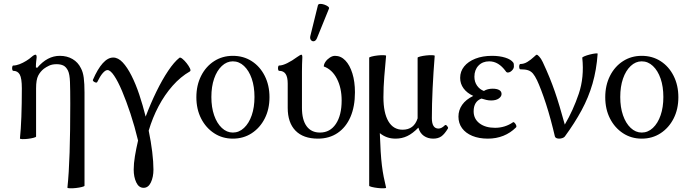

<svg xmlns="http://www.w3.org/2000/svg" viewBox="-20 -719 3618 1011"><path d="M335 269Q343 195 346.5 84.5Q350 -26 350 -173Q350 -247 348.5 -287.5Q347 -328 338 -347Q328 -367 313.5 -374Q299 -381 278 -381Q255 -381 239 -373.5Q223 -366 211 -357Q192 -342 181 -320.5Q170 -299 170 -254V0Q170 3 157 6.5Q144 10 127 12Q110 14 97.5 13.5Q85 13 85 10Q90 -36 92.5 -104Q95 -172 95 -254Q95 -307 84 -326.5Q73 -346 50 -346Q46 -346 44.5 -353Q43 -360 44.5 -367Q46 -374 50 -374Q65 -374 83 -381Q101 -388 118 -398.5Q135 -409 146 -419Q154 -426 159 -428.5Q164 -431 167 -431Q173 -431 173 -417Q172 -406 170.5 -395Q169 -384 169 -364L176 -362Q229 -425 295 -425Q333 -425 362 -408Q391 -391 406 -360Q417 -340 421 -309.5Q425 -279 425 -232V259Q425 262 411.5 265.5Q398 269 380 271Q362 273 348.5 272.5Q335 272 335 269Z M736 270Q711 270 697.5 241.5Q684 213 684 174Q684 142 690.5 103Q697 64 707 21Q689 -54 667 -120.5Q645 -187 623 -239Q601 -291 581 -320.5Q561 -350 546 -350Q535 -350 521 -334Q507 -318 492 -287Q490 -283 484 -284.5Q478 -286 473 -290Q468 -294 469 -298Q494 -356 521 -386Q548 -416 576 -416Q602 -416 626 -390.5Q650 -365 672.5 -320.5Q695 -276 713.5 -220.5Q732 -165 747 -105Q773 -174 803.5 -236.5Q834 -299 865.5 -346Q897 -393 925 -415Q930 -418 941 -409Q952 -400 963 -386Q974 -372 980 -359.5Q986 -347 980 -343Q931 -315 889 -267.5Q847 -220 815 -159.5Q783 -99 763 -31Q775 27 781.5 80.5Q788 134 788 174Q788 213 774.5 241.5Q761 270 736 270Z M1206 11Q1151 11 1107.5 -17.5Q1064 -46 1039 -95Q1014 -144 1014 -207Q1014 -270 1039 -319.5Q1064 -369 1107.5 -397Q1151 -425 1206 -425Q1262 -425 1305.5 -397Q1349 -369 1374 -319.5Q1399 -270 1399 -207Q1399 -144 1374 -95Q1349 -46 1305.5 -17.5Q1262 11 1206 11ZM1206 -21Q1239 -21 1265 -45.5Q1291 -70 1305.5 -112Q1320 -154 1320 -208Q1320 -263 1305.5 -305Q1291 -347 1265 -371.5Q1239 -396 1206 -396Q1174 -396 1148 -371.5Q1122 -347 1107.5 -305Q1093 -263 1093 -208Q1093 -154 1107.5 -112Q1122 -70 1148 -45.5Q1174 -21 1206 -21Z M1654 11Q1577 11 1536 -31Q1495 -73 1495 -151V-279Q1495 -313 1484 -329.5Q1473 -346 1450 -346Q1446 -346 1444.5 -353Q1443 -360 1444.5 -367Q1446 -374 1450 -374Q1467 -374 1492.5 -386.5Q1518 -399 1545 -419Q1562 -431 1567 -431Q1572 -431 1572 -417Q1571 -399 1570.5 -380Q1570 -361 1570 -342V-151Q1570 -88 1594.5 -54.5Q1619 -21 1665 -21Q1718 -21 1748.5 -66.5Q1779 -112 1779 -190Q1779 -256 1754 -304.5Q1729 -353 1685 -369Q1685 -381 1694 -394Q1703 -407 1717 -416Q1731 -425 1744 -425Q1775 -425 1798.5 -400.5Q1822 -376 1835.5 -332.5Q1849 -289 1849 -233Q1849 -158 1825.5 -103.5Q1802 -49 1758 -19Q1714 11 1654 11ZM1649 -518Q1643 -504 1633.5 -502Q1624 -500 1617.5 -508Q1611 -516 1614 -529L1654 -691Q1656 -698 1665.5 -698.5Q1675 -699 1687 -695Q1699 -691 1707 -685Q1715 -679 1712 -673Z M2013 269Q2014 272 2001 272.5Q1988 273 1970 271Q1952 269 1938 265.5Q1924 262 1924 259V-415Q1924 -418 1937.5 -421.5Q1951 -425 1969 -427Q1987 -429 2000 -428.5Q2013 -428 2013 -425Q2008 -373 2003.5 -316Q1999 -259 1999 -207Q1999 -125 2025 -80.5Q2051 -36 2100 -36Q2160 -36 2179 -96V-415Q2179 -418 2192.5 -421.5Q2206 -425 2224 -427Q2242 -429 2255.5 -428.5Q2269 -428 2269 -425Q2262 -338 2258 -253.5Q2254 -169 2254 -97Q2254 -42 2289 -42Q2305 -42 2322 -59Q2327 -64 2334 -56Q2341 -48 2339 -43Q2321 -13 2304 -1Q2287 11 2261 11Q2233 11 2212 -3.5Q2191 -18 2183 -47Q2153 -16 2124.5 -2.5Q2096 11 2063 11Q2038 11 2017.5 3.5Q1997 -4 1980 -18Q1982 38 1984.5 79Q1987 120 1991 152.5Q1995 185 2000.5 212.5Q2006 240 2013 269Z M2549 11Q2502 11 2467 -3.5Q2432 -18 2413 -44Q2394 -70 2394 -105Q2394 -139 2413.5 -167Q2433 -195 2472 -214Q2439 -229 2421 -253.5Q2403 -278 2403 -309Q2403 -343 2424 -369Q2445 -395 2483 -410Q2521 -425 2571 -425Q2610 -425 2640.5 -415.5Q2671 -406 2683 -389Q2685 -386 2685.5 -381Q2686 -376 2686 -369Q2686 -358 2675.5 -347.5Q2665 -337 2653 -337Q2652 -337 2648.5 -338.5Q2645 -340 2643 -344Q2624 -370 2602.5 -383Q2581 -396 2556 -396Q2521 -396 2499.5 -373.5Q2478 -351 2478 -315Q2478 -288 2492 -268Q2506 -248 2528 -240Q2537 -246 2549 -249Q2561 -252 2574 -252Q2596 -252 2608.5 -245Q2621 -238 2621 -224Q2621 -211 2606.5 -200.5Q2592 -190 2566 -190Q2553 -190 2540.5 -193Q2528 -196 2515 -200Q2494 -192 2484 -175Q2474 -158 2474 -133Q2474 -93 2505 -69.5Q2536 -46 2587 -46Q2613 -46 2637 -53.5Q2661 -61 2681 -75Q2684 -78 2689.5 -72.5Q2695 -67 2698 -59.5Q2701 -52 2697 -48Q2668 -19 2630.5 -4Q2593 11 2549 11Z M2924 11Q2917 11 2910.5 8.5Q2904 6 2902 0Q2892 -43 2880 -87.5Q2868 -132 2855 -172Q2842 -212 2829.5 -244.5Q2817 -277 2808 -296Q2797 -319 2786.5 -331.5Q2776 -344 2761 -349Q2746 -354 2720 -354Q2716 -354 2714.5 -361Q2713 -368 2714.5 -375Q2716 -382 2720 -382Q2739 -382 2757 -393Q2775 -404 2791 -419Q2803 -431 2807 -431Q2810 -431 2819.5 -421Q2829 -411 2838 -392Q2859 -347 2874 -310Q2889 -273 2901.5 -237Q2914 -201 2926.5 -159Q2939 -117 2954 -63Q2998 -138 3027.5 -225Q3057 -312 3046 -415Q3046 -418 3058 -423Q3070 -428 3086 -432Q3102 -436 3114.5 -437.5Q3127 -439 3127 -436Q3121 -351 3100 -278.5Q3079 -206 3042.5 -138.5Q3006 -71 2954 0Q2950 5 2941.5 8Q2933 11 2924 11Z M3359 11Q3304 11 3260.5 -17.5Q3217 -46 3192 -95Q3167 -144 3167 -207Q3167 -270 3192 -319.5Q3217 -369 3260.5 -397Q3304 -425 3359 -425Q3415 -425 3458.5 -397Q3502 -369 3527 -319.5Q3552 -270 3552 -207Q3552 -144 3527 -95Q3502 -46 3458.5 -17.5Q3415 11 3359 11ZM3359 -21Q3392 -21 3418 -45.5Q3444 -70 3458.5 -112Q3473 -154 3473 -208Q3473 -263 3458.5 -305Q3444 -347 3418 -371.5Q3392 -396 3359 -396Q3327 -396 3301 -371.5Q3275 -347 3260.5 -305Q3246 -263 3246 -208Q3246 -154 3260.5 -112Q3275 -70 3301 -45.5Q3327 -21 3359 -21Z"/></svg>

Font: Junicode VF
Style: Regular
Weight: 400
Designer: Peter S. Baker
Version: Version 2.213